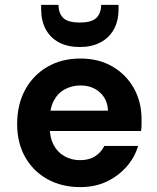

<svg xmlns="http://www.w3.org/2000/svg" viewBox="-20 -752 642 784"><path d="M308 12Q232 12 173.5 -20.5Q115 -53 82.5 -111Q50 -169 50 -246Q50 -324 82 -384Q114 -444 172.5 -478.5Q231 -513 308 -513Q383 -513 439 -480.5Q495 -448 526.5 -392Q558 -336 558 -265Q558 -255 558 -243Q558 -231 556 -217H146V-300H421Q419 -347 387.5 -375Q356 -403 309 -403Q274 -403 245 -387.5Q216 -372 199.5 -340.5Q183 -309 183 -261V-232Q183 -191 198.5 -161Q214 -131 242.5 -114.5Q271 -98 307 -98Q344 -98 368.5 -114Q393 -130 406 -156H544Q530 -109 496.5 -71Q463 -33 415.5 -10.5Q368 12 308 12ZM306 -560Q257 -560 221.5 -578.5Q186 -597 167 -632Q148 -667 148 -715V-732H219Q219 -698 238 -679Q257 -660 306 -660Q354 -660 373.5 -679Q393 -698 393 -732H464V-714Q464 -666 444.5 -631.5Q425 -597 389.5 -578.5Q354 -560 306 -560Z"/></svg>

Font: DM Sans 18pt
Style: Bold
Weight: 700
Designer: Colophon Foundry, Jonny Pinhorn
Foundry: Colophon Foundry
Version: Version 4.004;gftools[0.9.30]